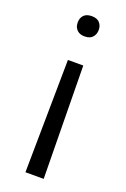

<svg xmlns="http://www.w3.org/2000/svg" viewBox="-138 -576 520 792"><g transform="rotate(20 122.0 -180.5)"><path d="M90.3 -326.7H157.7L164.1 168.5H84ZM167.5 -486.3Q167.5 -481.4 166.7 -477.1Q166 -472.7 164.6 -468.5Q163.1 -464.4 160.9 -460.9Q158.7 -457.5 155.8 -454.1Q150.4 -447.8 141.8 -444.6Q133.3 -441.4 121.6 -441.4Q113.8 -441.4 107.2 -442.9Q100.6 -444.3 95.7 -447.3Q90.8 -450.2 86.9 -454.1Q83 -458.5 80.3 -463.4Q77.6 -468.3 76.4 -474.1Q75.2 -480 75.2 -486.3Q75.2 -505.4 86.9 -518.1Q98.6 -530.3 121.6 -530.3Q144.5 -530.3 155.8 -518.1Q167.5 -505.4 167.5 -486.3Z"/></g></svg>

Font: Vazir Light FD-UI
Style: Light-FD-UI
Weight: 300
Designer: Saber Rastikerdar
Foundry: Saber Rastikerdar
Version: Version 30.1.0